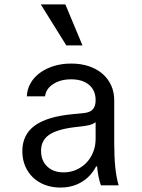

<svg xmlns="http://www.w3.org/2000/svg" viewBox="-20 -837 640 867"><path d="M411.8 -384.6Q411.8 -356.8 398.7 -342.8Q385.6 -328.8 357.2 -326.2L307.4 -321.4Q192.2 -310.4 136.5 -269.5Q80.8 -228.6 80.8 -154.2Q80.8 -117.8 93.5 -87.6Q106.2 -57.4 128.9 -35.7Q151.6 -14 183.3 -2Q215 10 252.8 10Q295.6 10 330.3 -5.5Q365 -21 389.4 -49.1Q413.8 -77.2 427.3 -116.8Q440.8 -156.4 440.8 -205.6L388.4 -85.6H418.4Q420.8 -59 425.2 -37.9Q429.6 -16.8 435.8 0H515.8Q505.2 -35.4 500.5 -82.5Q495.8 -129.6 495.8 -193V-384.4Q495.8 -421.6 481.7 -452.1Q467.6 -482.6 442.1 -504.4Q416.6 -526.2 381 -538.1Q345.4 -550 301.4 -550Q259 -550 223.2 -538.9Q187.4 -527.8 160.6 -508.3Q133.8 -488.8 118.1 -461.4Q102.4 -434 101.2 -402H183.4Q187.6 -436.2 220.3 -457.5Q253 -478.8 301.2 -478.8Q352.8 -478.8 382.3 -453.7Q411.8 -428.6 411.8 -384.6ZM411.8 -313V-210Q411.8 -177.8 400.7 -150.1Q389.6 -122.4 370.2 -102.2Q350.8 -82 324.2 -70.3Q297.6 -58.6 267.6 -58.6Q221 -58.6 193.2 -85.2Q165.4 -111.8 165.4 -155.6Q165.4 -202.8 201.2 -227.8Q237 -252.8 316.2 -262.6L363.8 -268.4Q404 -273.4 423 -295Q442 -316.6 442 -359.8ZM279.4 -632 164.2 -817H275.2L352.4 -632Z"/></svg>

Font: CommitMonoV142 ExtLt
Style: Regular
Weight: 200
Monospace: yes
Designer: Eigil Nikolajsen
Foundry: Eigil Nikolajsen
Version: Version 1.142